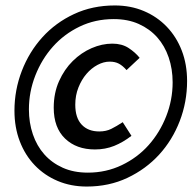

<svg xmlns="http://www.w3.org/2000/svg" viewBox="-20 -674 708 704"><path d="M298 10Q240 10 191.5 -10.5Q143 -31 107.5 -68Q72 -105 52.5 -156Q33 -207 33 -268Q33 -344 60 -414Q87 -484 135.5 -537.5Q184 -591 251.5 -622.5Q319 -654 401 -654Q459 -654 507.5 -633.5Q556 -613 591.5 -576Q627 -539 646.5 -488.5Q666 -438 666 -377Q666 -300 639 -230Q612 -160 563.5 -107Q515 -54 447.5 -22Q380 10 298 10ZM302 -41Q369 -41 426.5 -68.5Q484 -96 525 -142Q566 -188 589.5 -248Q613 -308 613 -372Q613 -421 598.5 -463.5Q584 -506 556.5 -537Q529 -568 489 -586Q449 -604 397 -604Q329 -604 272 -576.5Q215 -549 174 -503Q133 -457 109.5 -397Q86 -337 86 -273Q86 -224 100.5 -181.5Q115 -139 142.5 -108Q170 -77 210 -59Q250 -41 302 -41ZM328 -126Q260 -126 218.5 -166Q177 -206 177 -279Q177 -333 196.5 -376.5Q216 -420 247 -450.5Q278 -481 316 -497.5Q354 -514 392 -514Q427 -514 451.5 -498Q476 -482 492 -462L444 -417Q430 -433 416 -440.5Q402 -448 382 -448Q360 -448 337.5 -436Q315 -424 297 -403Q279 -382 267.5 -353Q256 -324 256 -290Q256 -242 279.5 -217Q303 -192 344 -192Q369 -192 388 -201.5Q407 -211 430 -226L462 -176Q431 -152 398.5 -139Q366 -126 328 -126Z"/></svg>

Font: TypoPRO Source Sans Pro
Style: Italic
Weight: 600
Italic angle: -11°
Designer: Paul D. Hunt
Foundry: Adobe Systems Incorporated
Version: Version 1.075;PS 2.000;hotconv 1.0.86;makeotf.lib2.5.63406